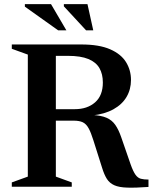

<svg xmlns="http://www.w3.org/2000/svg" viewBox="-20 -886 724 911"><path d="M335 -368Q394 -368 431 -400.2Q468 -432.5 468 -494.5Q468 -534.5 451.8 -562.8Q435.5 -591 399.2 -606Q363 -621 302.5 -621H135.5L155.5 -675H365.5Q450.5 -675 502.5 -652.2Q554.5 -629.5 578 -591.2Q601.5 -553 601.5 -506.5Q601.5 -462 580.5 -426.2Q559.5 -390.5 518.2 -367.5Q477 -344.5 416 -338V-340.5Q459.5 -338.5 485.5 -327.2Q511.5 -316 527.2 -293.2Q543 -270.5 555.5 -234L600 -105.5Q612 -72 623 -56.8Q634 -41.5 648.5 -37.8Q663 -34 684.5 -34V1Q622.5 5.5 583.8 4.2Q545 3 522.5 -7Q500 -17 487.2 -37Q474.5 -57 464.5 -89.5L423 -220.5Q411.5 -257.5 400.2 -277.8Q389 -298 372.8 -305.8Q356.5 -313.5 329.5 -313.5H152L132 -368ZM245 -675V-48L320.5 -20.5V0H36V-20.5L112 -48V-627L36 -654.5V-675ZM295 -742H256L98 -854.5V-866.5H222ZM422.5 -742H388.5L283 -856V-866.5H395Z"/></svg>

Font: Newsreader 24pt SemiBold
Style: Regular
Weight: 600
Designer: Hugues Gentile
Foundry: Production Type
Version: Version 1.003